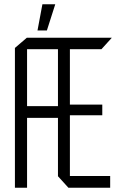

<svg xmlns="http://www.w3.org/2000/svg" viewBox="-20 -881 558 901"><path d="M50 0V-656L106 -704H107V0ZM107 -328V-383H252L261 -328ZM301 0 252 -54V-55H497V0ZM252 -55V-650H308V-55ZM107 -650V-704H260L308 -651V-650ZM308 -340V-390H460V-340ZM308 -650 260 -704H504V-703L456 -650ZM156 -738 179 -861H239V-860L200 -738Z"/></svg>

Font: Foldit Thin Light
Style: Regular
Weight: 300
Version: Version 1.003